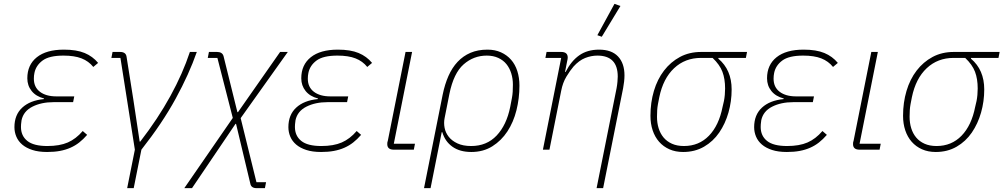

<svg xmlns="http://www.w3.org/2000/svg" viewBox="-20 -778 5216 998"><path d="M433 -77Q413 -54 392 -37.5Q371 -21 346 -10Q321 1 291.5 6.5Q262 12 225 12Q180 12 148 1.5Q116 -9 95.5 -26.5Q75 -44 65 -67.5Q55 -91 55 -117Q55 -181 95.5 -218.5Q136 -256 208 -263L209 -266Q167 -277 144.5 -305Q122 -333 122 -371Q122 -441 171.5 -480.5Q221 -520 312 -520Q378 -520 420 -502.5Q462 -485 490 -451L465 -430Q441 -460 404 -474.5Q367 -489 310 -489Q236 -489 201.5 -463.5Q167 -438 159 -399Q156 -385 156 -369Q156 -325 187.5 -301Q219 -277 273 -277H366L360 -247H258Q195 -247 148.5 -223.5Q102 -200 92 -153Q90 -140 89.5 -132Q89 -124 89 -118Q89 -72 122 -45.5Q155 -19 226 -19Q290 -19 332.5 -37.5Q375 -56 410 -97Z M681 0 606 -477H559L565 -508H604Q635 -508 638 -482L673 -261L706 -42H709Q801 -161 865.5 -278.5Q930 -396 967 -508H1003Q963 -393 893 -265Q823 -137 715 0L675 200H641Z M1108 -508Q1136 -508 1142 -486L1214 -195H1217L1436 -508H1476L1231 -164L1313 169H1363L1357 200H1314Q1285 200 1281 176L1207 -134H1204L978 200H938L1190 -165L1110 -477H1060L1066 -508Z M1857 -77Q1837 -54 1816 -37.5Q1795 -21 1770 -10Q1745 1 1715.5 6.5Q1686 12 1649 12Q1604 12 1572 1.5Q1540 -9 1519.5 -26.5Q1499 -44 1489 -67.5Q1479 -91 1479 -117Q1479 -181 1519.5 -218.5Q1560 -256 1632 -263L1633 -266Q1591 -277 1568.5 -305Q1546 -333 1546 -371Q1546 -441 1595.5 -480.5Q1645 -520 1736 -520Q1802 -520 1844 -502.5Q1886 -485 1914 -451L1889 -430Q1865 -460 1828 -474.5Q1791 -489 1734 -489Q1660 -489 1625.5 -463.5Q1591 -438 1583 -399Q1580 -385 1580 -369Q1580 -325 1611.5 -301Q1643 -277 1697 -277H1790L1784 -247H1682Q1619 -247 1572.5 -223.5Q1526 -200 1516 -153Q1514 -140 1513.5 -132Q1513 -124 1513 -118Q1513 -72 1546 -45.5Q1579 -19 1650 -19Q1714 -19 1756.5 -37.5Q1799 -56 1834 -97Z M2131 0H2027Q1993 0 1993 -29Q1993 -34 1993.5 -38Q1994 -42 1996 -47L2088 -508H2122L2027 -31H2137Z M2281 -286Q2292 -340 2311 -383Q2330 -426 2358.5 -456.5Q2387 -487 2425.5 -503.5Q2464 -520 2514 -520Q2553 -520 2584 -506Q2615 -492 2636.5 -467.5Q2658 -443 2669 -408.5Q2680 -374 2680 -333Q2680 -267 2664.5 -205Q2649 -143 2617.5 -95Q2586 -47 2539 -17.5Q2492 12 2430 12Q2370 12 2331.5 -15.5Q2293 -43 2279 -91H2276L2218 200H2184ZM2429 -19Q2510 -19 2561.5 -73.5Q2613 -128 2632 -222L2641 -269Q2644 -285 2645 -301.5Q2646 -318 2646 -338Q2646 -369 2637.5 -396.5Q2629 -424 2612.5 -444.5Q2596 -465 2570 -477Q2544 -489 2510 -489Q2442 -489 2390 -443.5Q2338 -398 2316 -290L2291 -164Q2286 -139 2291 -113.5Q2296 -88 2312.5 -67Q2329 -46 2358 -32.5Q2387 -19 2429 -19Z M2802 0 2897 -477H2815L2821 -508H2897Q2931 -508 2931 -479Q2931 -472 2928 -460L2917 -404H2920Q2949 -461 2991 -490.5Q3033 -520 3094 -520Q3159 -520 3192.5 -484.5Q3226 -449 3226 -386Q3226 -371 3224 -353.5Q3222 -336 3219 -320L3115 200H3081L3185 -320Q3188 -336 3189.5 -353Q3191 -370 3191 -380Q3191 -489 3085 -489Q3053 -489 3021.5 -476.5Q2990 -464 2961 -432Q2943 -411 2924 -379.5Q2905 -348 2897 -306L2836 0ZM3108 -587 3085 -595 3174 -758 3205 -747Z M3714 -477V-473Q3783 -415 3783 -313Q3783 -251 3766.5 -193Q3750 -135 3718.5 -89Q3687 -43 3639.5 -15.5Q3592 12 3531 12Q3491 12 3459.5 -2Q3428 -16 3406 -41Q3384 -66 3372.5 -100.5Q3361 -135 3361 -176Q3361 -245 3379 -305.5Q3397 -366 3431.5 -411Q3466 -456 3514.5 -482Q3563 -508 3625 -508H3863L3857 -477ZM3624 -477Q3541 -477 3484 -423.5Q3427 -370 3407 -273L3400 -237Q3397 -221 3396 -205Q3395 -189 3395 -171Q3395 -139 3403.5 -111.5Q3412 -84 3429 -63.5Q3446 -43 3472.5 -31Q3499 -19 3535 -19Q3613 -19 3665 -72.5Q3717 -126 3736 -223L3743 -253Q3746 -268 3747.5 -285Q3749 -302 3749 -318Q3749 -368 3735 -405Q3721 -442 3684 -477Z M4278 -77Q4258 -54 4237 -37.5Q4216 -21 4191 -10Q4166 1 4136.5 6.5Q4107 12 4070 12Q4025 12 3993 1.5Q3961 -9 3940.5 -26.5Q3920 -44 3910 -67.5Q3900 -91 3900 -117Q3900 -181 3940.5 -218.5Q3981 -256 4053 -263L4054 -266Q4012 -277 3989.5 -305Q3967 -333 3967 -371Q3967 -441 4016.5 -480.5Q4066 -520 4157 -520Q4223 -520 4265 -502.5Q4307 -485 4335 -451L4310 -430Q4286 -460 4249 -474.5Q4212 -489 4155 -489Q4081 -489 4046.5 -463.5Q4012 -438 4004 -399Q4001 -385 4001 -369Q4001 -325 4032.5 -301Q4064 -277 4118 -277H4211L4205 -247H4103Q4040 -247 3993.5 -223.5Q3947 -200 3937 -153Q3935 -140 3934.5 -132Q3934 -124 3934 -118Q3934 -72 3967 -45.5Q4000 -19 4071 -19Q4135 -19 4177.5 -37.5Q4220 -56 4255 -97Z M4552 0H4448Q4414 0 4414 -29Q4414 -34 4414.5 -38Q4415 -42 4417 -47L4509 -508H4543L4448 -31H4558Z M5027 -477V-473Q5096 -415 5096 -313Q5096 -251 5079.5 -193Q5063 -135 5031.5 -89Q5000 -43 4952.5 -15.5Q4905 12 4844 12Q4804 12 4772.5 -2Q4741 -16 4719 -41Q4697 -66 4685.5 -100.5Q4674 -135 4674 -176Q4674 -245 4692 -305.5Q4710 -366 4744.5 -411Q4779 -456 4827.5 -482Q4876 -508 4938 -508H5176L5170 -477ZM4937 -477Q4854 -477 4797 -423.5Q4740 -370 4720 -273L4713 -237Q4710 -221 4709 -205Q4708 -189 4708 -171Q4708 -139 4716.5 -111.5Q4725 -84 4742 -63.5Q4759 -43 4785.5 -31Q4812 -19 4848 -19Q4926 -19 4978 -72.5Q5030 -126 5049 -223L5056 -253Q5059 -268 5060.5 -285Q5062 -302 5062 -318Q5062 -368 5048 -405Q5034 -442 4997 -477Z"/></svg>

Font: IBM Plex Sans ExtLt
Style: Italic
Weight: 200
Italic angle: -11°
Designer: Mike Abbink, Paul van der Laan, Pieter van Rosmalen
Foundry: Bold Monday
Version: Version 3.005